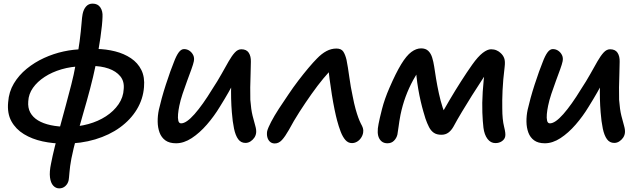

<svg xmlns="http://www.w3.org/2000/svg" viewBox="-20 -780 3540 1060"><path d="M335 13Q273 13 215 0.5Q157 -12 112 -39.5Q67 -67 43 -110.5Q19 -154 25 -216Q29 -273 56.5 -319Q84 -365 127.5 -400.5Q171 -436 223.5 -460Q276 -484 331.5 -496Q387 -508 438 -508L433 -414Q373 -413 320 -397.5Q267 -382 226.5 -355.5Q186 -329 162 -295Q138 -261 136 -221Q133 -185 147 -159Q161 -133 189.5 -115.5Q218 -98 260 -89Q302 -80 355 -80Q413 -80 467.5 -95Q522 -110 565 -138Q608 -166 634.5 -204.5Q661 -243 663 -289Q667 -331 644 -359Q621 -387 579.5 -401.5Q538 -416 484 -416L511 -510Q566 -509 615.5 -496.5Q665 -484 703 -458.5Q741 -433 760.5 -393.5Q780 -354 775 -299Q770 -233 735.5 -176Q701 -119 642.5 -76.5Q584 -34 505.5 -10.5Q427 13 335 13ZM307 260Q288 260 274 245Q260 230 256 199.5Q252 169 262 122Q270 80 283 28Q296 -24 311.5 -81Q327 -138 343 -197Q359 -256 373.5 -312.5Q388 -369 397 -420Q412 -493 419.5 -551.5Q427 -610 430 -649Q433 -688 436 -702Q441 -728 455 -744Q469 -760 491 -760Q520 -760 534 -739Q548 -718 546 -687Q545 -646 534.5 -573Q524 -500 507 -415Q495 -357 477.5 -290.5Q460 -224 440 -156Q420 -88 402.5 -23.5Q385 41 374 96Q366 139 363.5 171.5Q361 204 359 215Q355 234 341 247Q327 260 307 260Z M952 11Q915 11 893 -5Q871 -21 861 -48Q851 -75 850.5 -108Q850 -141 857 -174Q863 -201 873 -237.5Q883 -274 895.5 -312.5Q908 -351 920 -384.5Q932 -418 940 -437Q953 -472 966.5 -490.5Q980 -509 996 -509Q1013 -509 1026.5 -499.5Q1040 -490 1047 -475Q1054 -460 1050 -441Q1047 -426 1036.5 -397Q1026 -368 1013 -333Q1000 -298 988 -262Q976 -226 970 -196Q965 -172 963 -150Q961 -128 964.5 -113.5Q968 -99 980 -99Q1009 -99 1054 -150Q1099 -201 1152 -288Q1181 -332 1203 -371.5Q1225 -411 1242.5 -441.5Q1260 -472 1276.5 -490Q1293 -508 1312 -508Q1341 -508 1353.5 -488.5Q1366 -469 1365 -439Q1365 -412 1363.5 -374Q1362 -336 1361.5 -297Q1361 -258 1362 -229Q1366 -175 1374.5 -141Q1383 -107 1389.5 -85Q1396 -63 1394 -46Q1392 -31 1383.5 -19Q1375 -7 1362.5 1Q1350 9 1335 9Q1310 9 1295 -11.5Q1280 -32 1272 -70Q1264 -108 1260 -160Q1257 -196 1256 -236Q1255 -276 1256.5 -316Q1258 -356 1260 -390L1297 -374Q1287 -353 1273.5 -328Q1260 -303 1241 -269.5Q1222 -236 1194 -191Q1162 -138 1122 -92Q1082 -46 1038.5 -17.5Q995 11 952 11Z M1497 12Q1481 12 1470.5 2.5Q1460 -7 1456 -22.5Q1452 -38 1455 -56Q1460 -75 1477 -107.5Q1494 -140 1519.5 -179.5Q1545 -219 1572 -258Q1598 -297 1627 -335Q1656 -373 1683 -405Q1710 -437 1730 -457Q1756 -484 1782.5 -498Q1809 -512 1837 -512Q1864 -512 1875 -495.5Q1886 -479 1893 -450Q1901 -410 1908.5 -354.5Q1916 -299 1927 -249Q1935 -207 1943 -178.5Q1951 -150 1958 -131Q1965 -112 1972 -98Q1980 -84 1983.5 -73Q1987 -62 1985 -49Q1983 -34 1974 -20Q1965 -6 1951.5 2Q1938 10 1923 10Q1902 10 1887 -7Q1872 -24 1861 -52.5Q1850 -81 1841 -115Q1835 -137 1827 -175.5Q1819 -214 1812 -258.5Q1805 -303 1799.5 -344Q1794 -385 1793 -412L1822 -408Q1797 -385 1765.5 -347Q1734 -309 1700 -261Q1666 -213 1633.5 -162.5Q1601 -112 1575 -63Q1554 -26 1536.5 -7Q1519 12 1497 12Z M2119 11Q2088 11 2073.5 -16Q2059 -43 2070 -96Q2075 -123 2089 -178Q2103 -233 2130 -295Q2166 -378 2195 -425.5Q2224 -473 2251 -493Q2278 -513 2305 -513Q2330 -513 2344.5 -499Q2359 -485 2366 -462Q2373 -439 2377 -413Q2381 -385 2387.5 -345.5Q2394 -306 2403 -264.5Q2412 -223 2424 -186Q2436 -149 2450 -125L2399 -116Q2429 -172 2461.5 -227Q2494 -282 2526 -332Q2558 -382 2587 -423Q2619 -468 2645 -488Q2671 -508 2691 -508Q2708 -508 2721.5 -502Q2735 -496 2743 -488Q2757 -476 2763.5 -459Q2770 -442 2766 -410Q2757 -338 2754.5 -280.5Q2752 -223 2753 -182Q2753 -120 2763 -80.5Q2773 -41 2769 -26Q2766 -11 2751 -0.5Q2736 10 2715 10Q2689 10 2671.5 -13Q2654 -36 2649 -75Q2645 -108 2643 -158.5Q2641 -209 2645 -273Q2649 -337 2659 -410L2694 -419Q2671 -384 2642.5 -341Q2614 -298 2585.5 -252.5Q2557 -207 2530.5 -163Q2504 -119 2483 -80Q2471 -59 2455 -47.5Q2439 -36 2417 -36Q2391 -36 2375 -47Q2359 -58 2348.5 -78.5Q2338 -99 2329 -125Q2325 -138 2317.5 -163.5Q2310 -189 2302.5 -221.5Q2295 -254 2289 -289Q2283 -324 2279.5 -357Q2276 -390 2276 -417L2314 -423Q2285 -382 2261 -338Q2237 -294 2219.5 -246.5Q2202 -199 2191 -146Q2184 -109 2180.5 -80.5Q2177 -52 2174 -37Q2169 -17 2155 -3Q2141 11 2119 11Z M2988 11Q2951 11 2929 -5Q2907 -21 2897 -48Q2887 -75 2886.5 -108Q2886 -141 2893 -174Q2899 -201 2909 -237.5Q2919 -274 2931.5 -312.5Q2944 -351 2956 -384.5Q2968 -418 2976 -437Q2989 -472 3002.5 -490.5Q3016 -509 3032 -509Q3049 -509 3062.5 -499.5Q3076 -490 3083 -475Q3090 -460 3086 -441Q3083 -426 3072.5 -397Q3062 -368 3049 -333Q3036 -298 3024 -262Q3012 -226 3006 -196Q3001 -172 2999 -150Q2997 -128 3000.5 -113.5Q3004 -99 3016 -99Q3045 -99 3090 -150Q3135 -201 3188 -288Q3217 -332 3239 -371.5Q3261 -411 3278.5 -441.5Q3296 -472 3312.5 -490Q3329 -508 3348 -508Q3377 -508 3389.5 -488.5Q3402 -469 3401 -439Q3401 -412 3399.5 -374Q3398 -336 3397.5 -297Q3397 -258 3398 -229Q3402 -175 3410.5 -141Q3419 -107 3425.5 -85Q3432 -63 3430 -46Q3428 -31 3419.5 -19Q3411 -7 3398.5 1Q3386 9 3371 9Q3346 9 3331 -11.5Q3316 -32 3308 -70Q3300 -108 3296 -160Q3293 -196 3292 -236Q3291 -276 3292.5 -316Q3294 -356 3296 -390L3333 -374Q3323 -353 3309.5 -328Q3296 -303 3277 -269.5Q3258 -236 3230 -191Q3198 -138 3158 -92Q3118 -46 3074.5 -17.5Q3031 11 2988 11Z"/></svg>

Font: Shantell Sans Medium
Style: Italic
Weight: 500
Italic angle: -11°
Designer: Stephen Nixon, Anya Danilova, Shantell Martin
Foundry: Arrow Type
Version: Version 1.011;[c5ecc13dd]